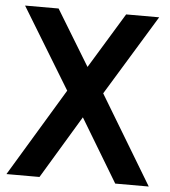

<svg xmlns="http://www.w3.org/2000/svg" viewBox="-51 -746 702 793"><g transform="rotate(5 300.0 -350.0)"><path d="M5 0H142L299 -261L456 0H595L374 -367L577 -700H440L300 -470L160 -700H21L225 -365Z"/></g></svg>

Font: CommitMonoV142 ExtLt
Style: Regular
Weight: 200
Monospace: yes
Designer: Eigil Nikolajsen
Foundry: Eigil Nikolajsen
Version: Version 1.142